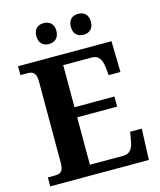

<svg xmlns="http://www.w3.org/2000/svg" viewBox="-132 -1008 917 1102"><g transform="rotate(-15 326.5 -457.5)"><path d="M279.8 -61H480Q495.1 -61 505.9 -66.7Q516.6 -72.3 524.4 -82.5Q532.2 -92.8 536.9 -106.7Q541.5 -120.6 543.9 -137.2L551.8 -184.1H621.1L613.8 0H27.8V-53.2H69.8Q80.6 -53.2 89.8 -55.2Q99.1 -57.1 106.2 -63.2Q113.3 -69.3 117.2 -81.3Q121.1 -93.3 121.1 -112.8V-596.2Q121.1 -617.7 117.2 -630.4Q113.3 -643.1 106.4 -649.9Q99.6 -656.7 90.3 -658.9Q81.1 -661.1 69.8 -661.1H27.8V-713.9H583L586.9 -529.8H517.1L512.2 -577.1Q508.3 -613.8 493.7 -633.3Q479 -652.8 448.2 -652.8H279.8V-402.8H517.1V-342.8H279.8ZM173.8 -853Q173.8 -870.1 178.7 -882.1Q183.6 -894 191.7 -901.4Q199.7 -908.7 210.4 -911.9Q221.2 -915 232.9 -915Q244.6 -915 255.4 -911.9Q266.1 -908.7 274.4 -901.4Q282.7 -894 287.8 -882.1Q293 -870.1 293 -853Q293 -836.4 287.8 -824.5Q282.7 -812.5 274.4 -805.2Q266.1 -797.9 255.4 -794.4Q244.6 -791 232.9 -791Q221.2 -791 210.4 -794.4Q199.7 -797.9 191.7 -805.2Q183.6 -812.5 178.7 -824.5Q173.8 -836.4 173.8 -853ZM378.9 -853Q378.9 -870.1 383.8 -882.1Q388.7 -894 397 -901.4Q405.3 -908.7 416 -911.9Q426.8 -915 439 -915Q450.2 -915 460.7 -911.9Q471.2 -908.7 479.5 -901.4Q487.8 -894 492.9 -882.1Q498 -870.1 498 -853Q498 -836.4 492.9 -824.5Q487.8 -812.5 479.5 -805.2Q471.2 -797.9 460.7 -794.4Q450.2 -791 439 -791Q426.8 -791 416 -794.4Q405.3 -797.9 397 -805.2Q388.7 -812.5 383.8 -824.5Q378.9 -836.4 378.9 -853Z"/></g></svg>

Font: Droid Serif
Style: Bold
Weight: 700
Designer: Monotype Design team
Foundry: Monotype Imaging Inc.
Version: Version 1.03